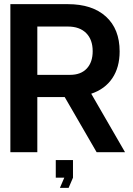

<svg xmlns="http://www.w3.org/2000/svg" viewBox="-20 -734 643 926"><path d="M30 0V-714H307Q425 -714 491 -654Q557 -594 557 -486Q557 -409 521.5 -356.5Q486 -304 420 -282L583 0H446L292 -266H160V0ZM318 -373Q370 -373 398.5 -403.5Q427 -434 427 -487Q427 -543 395.5 -574.5Q364 -606 307 -606H160V-373ZM249 123V38H332V123L311 172H269L290 123Z"/></svg>

Font: Non Bureau Medium
Style: Regular
Weight: 500
Designer: Jona Saucedo
Foundry: Non Foundry
Version: Version 1.000; ttfautohint (v1.8.4)